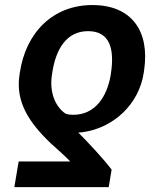

<svg xmlns="http://www.w3.org/2000/svg" viewBox="-20 -573 656 776"><path d="M419.4 183.2 431.1 112.6C400.2 71 338.1 4.6 296.2 -37.6C302.9 -37.6 305 -37.6 314.6 -38.7C438.9 -56.1 542.3 -151.6 561.1 -279.8L562.5 -289.8C585.6 -446.4 512.8 -552.6 353.3 -552.6C193.5 -552.6 83.8 -441.1 60 -278.4L58.6 -268.5C42.6 -160.9 97.7 -77.4 184.7 5.7C217 34.8 251.8 66.1 263.8 79.5H55.4L38 183.2ZM189.6 -268.5 191.1 -278.4C205.6 -375.4 249.3 -447.1 335.9 -447.1C426.1 -447.1 442.5 -372.2 428.6 -278.4L427.2 -268.5C412.3 -182.2 364.7 -109 276.3 -109C264.2 -109 255 -110.1 245 -113.6C207 -139.6 179 -193.9 189.6 -268.5Z"/></svg>

Font: Margiela Sans Semi Bold
Style: Italic
Weight: 600
Italic angle: -9.39999°
Designer: Stefan Endress, Andreas Faust
Version: Version 1.100;FEAKit 1.0